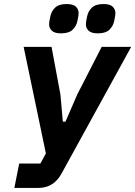

<svg xmlns="http://www.w3.org/2000/svg" viewBox="-20 -930 669 950"><path d="M51 0 75 -121H180L207 -171L97 -698H235L279 -462L291 -328H304L362 -462L483 -698H629L286 -74Q272 -48 254 -31.5Q236 -15 214.5 -7.5Q193 0 165 0ZM282 -765Q250 -765 236.5 -778Q223 -791 223 -810Q223 -815 224 -823Q225 -831 229 -849Q234 -874 252.5 -892Q271 -910 310 -910Q342 -910 355.5 -897Q369 -884 369 -865Q369 -860 368 -852Q367 -844 363 -826Q358 -801 339.5 -783Q321 -765 282 -765ZM464 -765Q432 -765 418.5 -778Q405 -791 405 -810Q405 -815 406 -823Q407 -831 411 -849Q416 -874 434.5 -892Q453 -910 492 -910Q524 -910 537.5 -897Q551 -884 551 -865Q551 -860 550 -852Q549 -844 545 -826Q540 -801 521.5 -783Q503 -765 464 -765Z"/></svg>

Font: IBM Plex Sans Condensed
Style: Bold Italic
Weight: 700
Width: 3
Italic angle: -11.31°
Designer: Mike Abbink, Paul van der Laan, Pieter van Rosmalen
Foundry: Bold Monday
Version: Version 3.201